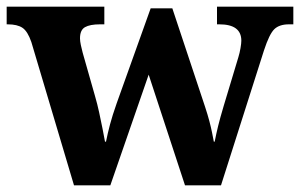

<svg xmlns="http://www.w3.org/2000/svg" viewBox="-23 -556 900 576"><path d="M71 -430Q60 -462 44.5 -472.5Q29 -483 0 -483H-3V-536H290V-483H277Q247 -483 232 -474.5Q217 -466 217 -441Q217 -433 219.5 -421Q222 -409 225 -398L262 -268Q269 -244 274.5 -218.5Q280 -193 284.5 -170.5Q289 -148 292 -131H295Q300 -156 307 -182.5Q314 -209 327 -246L429 -531H494L592.1 -235.9Q600 -212 605 -193Q610 -174 613 -159Q616 -144 618.5 -131H621Q626 -156 631.5 -178.5Q637 -201 648 -238L692 -384Q696 -397 698.5 -411.5Q701 -426 701 -434Q701 -483 635 -483H628V-536H857V-483H844Q815 -483 800 -468.5Q785 -454 769 -405L640 0H532L423 -332L308 0H199Z"/></svg>

Font: Noto Naskh Arabic UI
Style: Regular
Weight: 400
Designer: Monotype Design Team, David Williams, Mohamad Dakak and Nizar Qandah
Foundry: Monotype Imaging Inc.
Version: Version 2.014